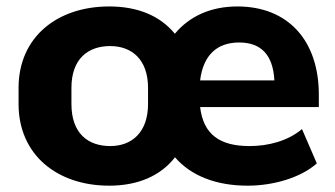

<svg xmlns="http://www.w3.org/2000/svg" viewBox="-20 -570 1048 601"><path d="M321.8 11.2C409.7 11.2 481.4 -18.1 527.8 -77.6C577.6 -20 655.8 11.2 755.4 11.2C834.5 11.2 920.9 -13.2 971.7 -58.6L925.3 -166C881.3 -128.9 820.3 -112.8 761.2 -112.8C668 -112.8 616.7 -148.9 606.4 -234.9H978V-273.9C978 -442.4 882.3 -549.8 723.1 -549.8C641.1 -549.8 573.7 -520 527.3 -464.4C480 -522 409.2 -549.8 321.8 -549.8C158.7 -549.8 38.1 -453.6 38.1 -294.9V-244.6C38.1 -85 159.2 11.2 321.8 11.2ZM325.2 -112.8C255.9 -112.8 203.6 -151.9 203.6 -244.6V-294.9C203.6 -386.2 255.9 -425.8 324.7 -425.8C392.1 -425.8 443.4 -384.3 443.4 -294.9V-244.6C443.4 -155.3 392.1 -112.8 325.2 -112.8ZM728.5 -437C795.9 -437 834.5 -399.9 838.9 -318.4H606.4C616.2 -398.4 660.2 -437 728.5 -437Z"/></svg>

Font: Winston ExtraBold
Style: Regular
Weight: 800
Designer: Vernon Adams, Kim Jin-seong, David Berlow, Cristiano Sobral
Foundry: The Winston Project Authors
Version: Version 3.004